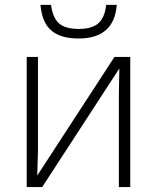

<svg xmlns="http://www.w3.org/2000/svg" viewBox="-20 -763 640 783"><path d="M300.3 -606Q227.5 -606 189.5 -638.4Q151.4 -670.9 145 -743.2H188Q195.3 -689.5 221.2 -667.2Q247.1 -645 301.3 -645Q355 -645 381.1 -668Q407.2 -690.9 413.1 -743.2H456.1Q445.8 -606 300.3 -606ZM134.8 -530.8V-147L131.8 -46.9L446.8 -530.8H511.2V0H464.8V-381.3L466.8 -483.9L151.9 0H88.9V-530.8Z"/></svg>

Font: Zoram GWebM Light
Style: Regular
Weight: 300
Foundry: Ascender Corporation
Version: Version 1.000